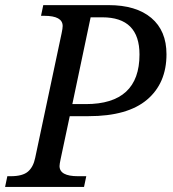

<svg xmlns="http://www.w3.org/2000/svg" viewBox="-40 -734 680 754"><path d="M-20 0 -11.2 -42H2Q48.8 -42 69.8 -60.1Q90.8 -78.1 98.1 -113.8L202.1 -604Q206.1 -622.6 206.1 -631.8Q206.1 -671.9 133.8 -671.9H121.1L129.9 -713.9H386.2Q494.6 -713.9 554.2 -663.6Q613.8 -613.3 613.8 -521Q613.8 -407.2 537.4 -342.5Q460.9 -277.8 308.1 -277.8H233.9L198.2 -109.9Q193.8 -89.4 193.8 -82Q193.8 -42 266.1 -42H298.8L290 0ZM244.1 -325.2H296.9Q507.8 -325.2 507.8 -520Q507.8 -666 361.8 -666H315.9Z"/></svg>

Font: Droid Serif
Style: Italic
Weight: 400
Italic angle: -12°
Designer: Monotype Design team
Foundry: Monotype Imaging Inc.
Version: Version 1.03